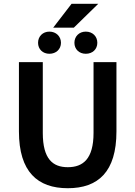

<svg xmlns="http://www.w3.org/2000/svg" viewBox="-20 -982 715 1014"><path d="M338 12C498 12 595 -74 595 -288V-654H474V-280C474 -142 418 -99 338 -99C259 -99 206 -142 206 -280V-654H80V-288C80 -74 179 12 338 12ZM370 -836 499 -962H358L261 -836ZM302 -756C302 -790 276 -815 241 -815C206 -815 181 -790 181 -756C181 -722 206 -698 241 -698C276 -698 302 -722 302 -756ZM494 -756C494 -790 469 -815 433 -815C398 -815 373 -790 373 -756C373 -722 398 -698 433 -698C469 -698 494 -722 494 -756Z"/></svg>

Font: Falling Sky
Style: Med
Weight: 500
Designer: Paul D. Hunt
Foundry: Adobe Systems Incorporated
Version: Version 1.02